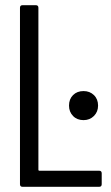

<svg xmlns="http://www.w3.org/2000/svg" viewBox="-20 -720 426 740"><path d="M57 -10V-690Q57 -700 67 -700H118Q128 -700 128 -690V-66Q128 -62 132 -62H362Q372 -62 372 -52V-10Q372 0 362 0H67Q57 0 57 -10ZM246 -313Q246 -338 261.5 -353.5Q277 -369 302 -369Q326 -369 342 -353.5Q358 -338 358 -313Q358 -289 342 -273Q326 -257 302 -257Q277 -257 261.5 -273Q246 -289 246 -313Z"/></svg>

Font: Barlow Condensed
Style: Regular
Weight: 400
Width: 3
Designer: Jeremy Tribby
Foundry: Tribby Type
Version: Version 1.500